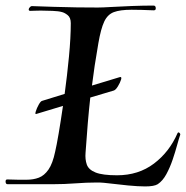

<svg xmlns="http://www.w3.org/2000/svg" viewBox="-45 -661 667 689"><path d="M85 -252Q80 -250 83.5 -261.5Q87 -273 94 -285.5Q101 -298 106 -299L187 -324Q196 -390 202.5 -458Q209 -526 209 -578Q209 -598 197.5 -607Q186 -616 176 -618Q166 -621 143.5 -622Q121 -623 101 -623Q88 -623 78.5 -622.5Q69 -622 64 -622Q58 -622 58 -627Q58 -631 62.5 -635.5Q67 -640 72 -639Q105 -638 147 -636.5Q189 -635 231 -634.5Q273 -634 306 -634Q322 -634 355.5 -636Q389 -638 429.5 -639.5Q470 -641 505 -641H506Q514 -641 514 -631Q514 -623 505 -624Q482 -625 463 -625.5Q444 -626 427 -626Q386 -626 363.5 -617.5Q341 -609 329 -583.5Q317 -558 308 -506Q293 -420 285 -354L384 -384Q393 -387 389.5 -375.5Q386 -364 378 -351Q370 -338 363 -336L279 -311Q274 -266 270 -218.5Q266 -171 262 -113Q260 -89 266.5 -70.5Q273 -52 298 -42Q323 -32 375 -32Q452 -32 507.5 -74Q563 -116 592 -183Q594 -186 595 -186Q598 -186 600.5 -182.5Q603 -179 601 -175Q597 -164 590.5 -140Q584 -116 574.5 -88Q565 -60 552 -36Q539 -12 521 0Q508 8 476 8Q451 8 414.5 4.5Q378 1 328 -5Q321 -6 313.5 -6Q306 -6 298 -6Q266 -6 225.5 -3Q185 0 147 0H-18Q-25 0 -25 -10Q-25 -18 -17 -17Q6 -16 21.5 -16Q37 -16 50 -16Q75 -16 94.5 -23.5Q114 -31 129 -52.5Q144 -74 153 -117Q158 -138 165.5 -182Q173 -226 181 -281Z"/></svg>

Font: Tapestry
Style: Regular
Weight: 400
Designer: Robert E. Leuschke
Foundry: Robert E. Leuschke
Version: Version 1.010; ttfautohint (v1.8.4.7-5d5b)